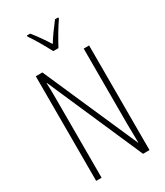

<svg xmlns="http://www.w3.org/2000/svg" viewBox="-230 -1042 977 1135"><g transform="rotate(-30 258.5 -474.5)"><path d="M241 -791H276C301 -838 336 -898 366 -941V-949H344C310 -905 286 -872 259 -829C233 -871 200 -918 174 -949H152V-941C177 -907 215 -840 241 -791ZM441 0V-714H404V-202C404 -172 405 -120 406 -72H404L122 -714H77V0H114V-526C114 -579 114 -615 112 -647H114L397 0Z"/></g></svg>

Font: Noto Sans Hebrew ExtraCondensed ExtraLight
Style: Regular
Weight: 200
Width: 2
Designer: Monotype Design Team
Foundry: Monotype Imaging Inc.
Version: Version 2.004